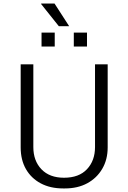

<svg xmlns="http://www.w3.org/2000/svg" viewBox="-20 -1047 720 1077"><path d="M334 10Q262 10 208.5 -18.5Q155 -47 125.5 -98.5Q96 -150 96 -220V-686H167V-222Q167 -145 212.5 -97.5Q258 -50 339 -50Q423 -50 468 -98Q513 -146 513 -222V-686H584V-220Q584 -152 553.5 -100Q523 -48 469.5 -19Q416 10 344 10ZM310 -900 211 -1024V-1027H286L368 -900ZM213 -786V-864H287V-786ZM394 -786V-864H468V-786Z"/></svg>

Font: Chivo Medium ExtraLight
Style: Regular
Weight: 250
Version: Version 2.002